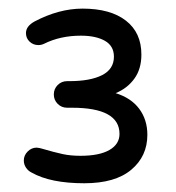

<svg xmlns="http://www.w3.org/2000/svg" viewBox="-20 -713 401 437"><path d="M51.8 -320.3Q43.9 -324.2 39.1 -331.5Q34.2 -338.9 34.2 -347.7Q34.2 -359.4 43 -368.2Q51.8 -377 63.5 -377L70.3 -376L74.2 -375Q104.5 -366.2 122.6 -362.3Q140.6 -358.4 163.1 -358.4Q206.1 -358.4 229 -371.6Q252 -384.8 252 -408.2Q252 -467.8 143.6 -467.8H132.8Q120.1 -467.8 111.3 -476.6Q102.5 -485.4 102.5 -498Q102.5 -510.7 111.3 -519.5Q120.1 -528.3 132.8 -528.3H137.7Q185.5 -528.3 212.4 -542Q239.3 -555.7 239.3 -584Q239.3 -608.4 218.8 -620.1Q198.2 -631.8 164.1 -631.8Q117.2 -631.8 80.1 -613.3Q74.2 -610.4 67.4 -610.4Q55.7 -610.4 47.4 -618.2Q39.1 -626 39.1 -637.7Q39.1 -653.3 58.6 -664.1Q114.3 -693.4 168 -693.4Q231.4 -693.4 266.6 -666Q301.8 -638.7 301.8 -588.9Q301.8 -555.7 285.6 -533.7Q269.5 -511.7 243.2 -501Q278.3 -490.2 296.9 -465.3Q315.4 -440.4 315.4 -406.2Q315.4 -357.4 278.8 -326.7Q242.2 -295.9 171.9 -295.9Q94.7 -295.9 51.8 -320.3Z"/></svg>

Font: jf-openhuninn-1.0
Style: Regular
Weight: 400
Designer: [Kosugi Maru]
      Designed by Motoya company      

      [Varela Round]
      Joe Prince(Latin component); Avraham Co
Foundry: justfont CO.,LTD.
Version: 1.0